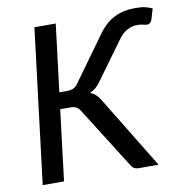

<svg xmlns="http://www.w3.org/2000/svg" viewBox="-81 -801 844 878"><g transform="rotate(-10 341.0 -362.0)"><path d="M195.5 -404.5H228Q245.5 -404.5 258 -409Q270.5 -413.5 282.5 -429.5L428.5 -632Q464 -682 506.5 -703Q549 -724 604 -724Q632.5 -724 650.8 -719.5Q669 -715 682.5 -708.5L667.5 -658Q664.5 -651 660.8 -647Q657 -643 652.8 -641.5Q648.5 -640 644 -640Q639.5 -640 635 -641Q628.5 -643 619 -644.5Q609.5 -646 599.5 -646Q574 -646 552.5 -634Q531 -622 514.5 -600L382 -418Q361 -389 333 -377.5Q361 -368 378.5 -338L585 0H498Q479 0 470.8 -5.5Q462.5 -11 457 -21L280 -302Q272.5 -315 262 -321.5Q251.5 -328 229.5 -328H186L146 0H47L135 -717.5H234Z"/></g></svg>

Font: Lato Medium
Style: Italic
Weight: 500
Italic angle: -7°
Designer: Lukasz Dziedzic
Foundry: tyPoland Lukasz Dziedzic
Version: Version 2.006; 2014-01-15